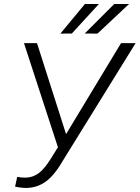

<svg xmlns="http://www.w3.org/2000/svg" viewBox="-20 -926 697 958"><path d="M309.6 -256.8 584 -710.9H656.7L292 -121.6Q249 -47.4 204.3 -17.1Q159.7 13.2 103 11.7Q81.5 10.7 55.2 5.4L65.9 -43.5Q85.4 -39.6 106 -39.6Q141.1 -39.6 170.9 -60.3Q200.7 -81.1 233.9 -134.8L269 -191.4L99.6 -710.9H164.6ZM550.3 -906.2H624L466.3 -758.3L402.8 -758.8ZM403.8 -906.2H473.6L338.4 -758.8L281.2 -758.3Z"/></svg>

Font: RobotoInd Light
Style: Italic
Weight: 300
Italic angle: -12°
Designer: Google
Version: Version 2.001151; 2014